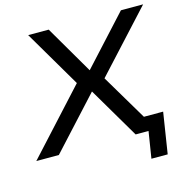

<svg xmlns="http://www.w3.org/2000/svg" viewBox="-142 -821 1063 1094"><g transform="rotate(-15 389.5 -274.0)"><path d="M617 157 642 0H590L603 -85H751L713 157ZM-20 0 337 -390 335 -341 121 -705H242L409 -419H406L668 -705H799L461 -337V-382L688 0H566L387 -304L391 -303L113 0Z"/></g></svg>

Font: Nunito Sans 7pt SemiExpanded Medium
Style: Italic
Weight: 500
Width: 6
Italic angle: -9°
Designer: Vernon Adams
Foundry: Vernon Adams
Version: Version 3.101;gftools[0.9.27]